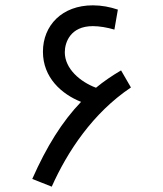

<svg xmlns="http://www.w3.org/2000/svg" viewBox="-20 -698 612 720"><path d="M174 2C233 -130 328 -274 471 -370L434 -434C400 -414 369 -393 340 -369C281 -391 223 -440 223 -502C223 -539 244 -600 328 -600C353 -600 382 -595 409 -587L422 -662C392 -672 361 -678 328 -678C213 -678 141 -603 141 -504C141 -407 211 -345 284 -316C213 -242 155 -149 101 -27Z"/></svg>

Font: Noto Sans Math
Style: Regular
Weight: 400
Designer: Monotype Design Team, Delve Withrington, Jeff Kellem
Foundry: Monotype Imaging Inc., Delve Fonts LLC
Version: Version 3.000